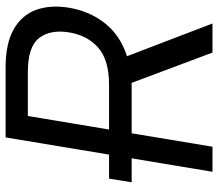

<svg xmlns="http://www.w3.org/2000/svg" viewBox="-66 -701 767 675"><g transform="rotate(-90 317.5 -363.5)"><path d="M51.1 0 98.4 -284.1H14.2L27 -363.6H111.5L171.9 -727.3H417.6Q502.8 -727.3 552.7 -698.5Q602.6 -669.7 620.6 -619.3Q638.5 -568.9 627.8 -504.3Q615.8 -432.2 573.5 -378.4Q531.2 -324.6 457.4 -300.4L572.4 0H470.2L363.6 -284.4Q354.8 -284.1 345.2 -284.1H186.4L139.2 0ZM199.6 -363.6H356.5Q443.9 -363.6 487.2 -401.5Q530.5 -439.3 541.2 -504.3Q551.8 -570.3 521.1 -609.7Q490.4 -649.1 402 -649.1H247.2Z"/></g></svg>

Font: Inter UI
Style: Italic
Weight: 400
Italic angle: -9.39999°
Designer: Rasmus Andersson
Foundry: rsms
Version: 3.2;8d6f07862